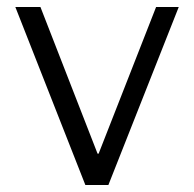

<svg xmlns="http://www.w3.org/2000/svg" viewBox="-20 -531 557 551"><path d="M225 0 24 -511H96L260 -90H263L428 -511H493L291 0Z"/></svg>

Font: Chivo ExtraLight
Style: Regular
Weight: 250
Designer: Hector Gatti
Foundry: Omnibus-Type
Version: Version 2.002